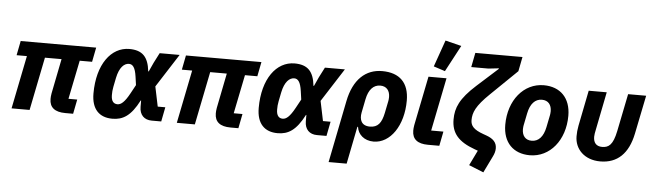

<svg xmlns="http://www.w3.org/2000/svg" viewBox="-57 -1050 5049 1485"><g transform="rotate(5 2468.0 -307.5)"><path d="M528 0 550 -112H482L543 -413H639L661 -525H75L53 -413H133L50 0H190L273 -413H402L348 -142C345 -127 344 -109 344 -99C344 -33 386 0 467 0Z M1234 -112H1175L1143 -266L1309 -525H1154L1114 -447L1082 -377H1078C1066 -489 1019 -537 918 -537C777 -537 671 -397 671 -170C671 -48 732 12 833 12C915 12 976 -24 1040 -148H1043V-99C1043 -36 1080 0 1138 0H1212ZM863 -103C834 -103 814 -122 814 -170C814 -194 815 -209 820 -235L834 -305C851 -388 888 -422 925 -422C954 -422 974 -399 984 -327L993 -263L957 -197C917 -123 889 -103 863 -103Z M1811 0 1833 -112H1765L1826 -413H1922L1944 -525H1358L1336 -413H1416L1333 0H1473L1556 -413H1685L1631 -142C1628 -127 1627 -109 1627 -99C1627 -33 1669 0 1750 0Z M2517 -112H2458L2426 -266L2592 -525H2437L2397 -447L2365 -377H2361C2349 -489 2302 -537 2201 -537C2060 -537 1954 -397 1954 -170C1954 -48 2015 12 2116 12C2198 12 2259 -24 2323 -148H2326V-99C2326 -36 2363 0 2421 0H2495ZM2146 -103C2117 -103 2097 -122 2097 -170C2097 -194 2098 -209 2103 -235L2117 -305C2134 -388 2171 -422 2208 -422C2237 -422 2257 -399 2267 -327L2276 -263L2240 -197C2200 -123 2172 -103 2146 -103Z M2529 200H2669L2727 -91H2732C2739 -34 2787 12 2861 12C2991 12 3090 -132 3090 -326C3090 -464 3017 -537 2881 -537C2754 -537 2659 -453 2625 -281ZM2823 -101C2757 -101 2739 -148 2750 -204L2771 -309C2786 -384 2823 -424 2876 -424C2925 -424 2951 -391 2951 -341C2951 -328 2949 -316 2948 -310L2929 -216C2913 -138 2885 -101 2823 -101Z M3473 -784 3348 -815 3275 -608 3364 -579ZM3393 -112H3298L3381 -525H3241L3164 -142C3161 -127 3160 -109 3160 -99C3160 -33 3202 0 3283 0H3371Z M3564 -628H3697L3778 -637L3777 -632L3616 -487C3494 -377 3463 -303 3463 -213C3463 -105 3519 -43 3646 3L3671 12L3614 129L3728 175L3790 48C3802 24 3808 4 3808 -18C3808 -64 3780 -92 3727 -111L3702 -120C3626 -147 3602 -176 3602 -220C3602 -278 3623 -331 3727 -431L3930 -628L3952 -740H3586Z M4074 12C4230 12 4345 -128 4345 -318C4345 -456 4264 -537 4136 -537C3980 -537 3865 -397 3865 -207C3865 -69 3946 12 4074 12ZM4079 -101C4030 -101 4004 -134 4004 -184C4004 -197 4006 -209 4007 -215L4026 -309C4041 -384 4078 -424 4131 -424C4180 -424 4206 -391 4206 -341C4206 -328 4204 -316 4203 -310L4184 -216C4169 -141 4132 -101 4079 -101Z M4625 -525H4485L4430 -249C4424 -217 4422 -194 4422 -166C4422 -68 4497 12 4621 12C4754 12 4838 -69 4870 -225L4931 -525H4791L4732 -233C4710 -125 4677 -101 4626 -101C4582 -101 4558 -126 4558 -174C4558 -190 4561 -204 4568 -239Z"/></g></svg>

Font: LVC Sans
Style: Bold Italic
Weight: 700
Italic angle: -11.31°
Designer: Mike Abbink, Paul van der Laan, Pieter van Rosmalen
Foundry: Bold Monday
Version: Version 3.0